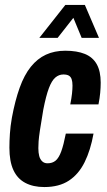

<svg xmlns="http://www.w3.org/2000/svg" viewBox="-20 -744 433 776"><path d="M159 12Q114 12 82 -5Q50 -22 34 -57Q18 -92 18 -147Q18 -173 20 -203.5Q22 -234 28 -268Q41 -338 59.5 -389.5Q78 -441 104.5 -474Q131 -507 165.5 -523Q200 -539 244 -539Q291 -539 323 -526Q355 -513 371 -484.5Q387 -456 387 -410Q387 -391 385 -369Q383 -347 378 -322H264Q269 -347 271 -365.5Q273 -384 273 -398Q273 -414 269.5 -424Q266 -434 258 -438.5Q250 -443 236 -443Q218 -443 203.5 -430.5Q189 -418 177.5 -387.5Q166 -357 155 -301Q146 -248 141.5 -218Q137 -188 136 -172.5Q135 -157 135 -145Q135 -127 138.5 -113.5Q142 -100 150.5 -92Q159 -84 172 -84Q192 -84 205 -95Q218 -106 227.5 -132Q237 -158 246 -204H358Q346 -137 322 -88.5Q298 -40 258.5 -14Q219 12 159 12ZM139 -591 244 -724H323L380 -591H310L262 -707H304L213 -591Z"/></svg>

Font: Archivo ExtraCondensed
Style: Bold Italic
Weight: 700
Width: 2
Italic angle: -10°
Designer: Hector Gatti
Foundry: Omnibus-Type
Version: Version 2.001